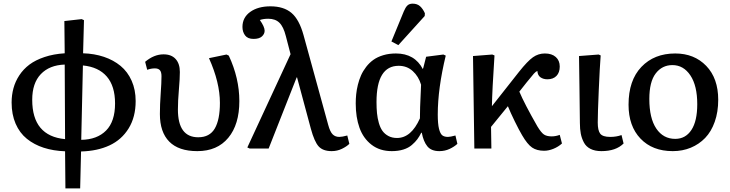

<svg xmlns="http://www.w3.org/2000/svg" viewBox="-20 -817 4013 1056"><path d="M339.8 219.2 337.9 15.1Q273.4 12.7 220.5 -4.4Q167.5 -21.5 127.7 -53.7Q87.9 -85.9 65.9 -136.7Q43.9 -187.5 43.9 -252.9Q43.9 -294.4 54 -331.5Q64 -368.7 86.2 -402.6Q108.4 -436.5 141.8 -461.7Q175.3 -486.8 224.9 -503.4Q274.4 -520 335.9 -523.9L334 -701.2L429.2 -711.9L441.9 -706.1L437 -523.9Q499 -522 551.5 -504.4Q604 -486.8 643.1 -454.6Q682.1 -422.4 704.1 -372.8Q726.1 -323.2 726.1 -261.2Q726.1 -173.3 687.5 -110.8Q648.9 -48.3 582.3 -17.3Q515.6 13.7 425.8 16.1L420.9 219.2ZM337.9 -51.8 335.9 -461.9Q252 -459 204.6 -409.4Q157.2 -359.9 157.2 -268.1Q157.2 -68.8 337.9 -51.8ZM426.8 -47.9Q514.2 -49.3 563.5 -99.1Q612.8 -148.9 612.8 -248Q612.8 -343.3 567.4 -396Q522 -448.7 436 -457Z M1065.4 14.2Q962.4 14.2 910.9 -38.1Q859.4 -90.3 859.4 -189.9Q859.4 -242.2 863.8 -302.2Q868.2 -362.3 868.2 -397.9Q868.2 -420.9 859.4 -430.9Q850.6 -440.9 831.5 -440.9Q811 -440.9 789.6 -433.1L778.3 -477.1Q827.1 -518.1 879.4 -518.1Q922.9 -518.1 946 -492.4Q969.2 -466.8 969.2 -420.9Q969.2 -385.3 963.9 -323.7Q958.5 -262.2 958.5 -214.8Q958.5 -62 1070.3 -62Q1133.3 -62 1161.4 -110.4Q1189.5 -158.7 1189.5 -251Q1189.5 -363.3 1129.4 -497.1L1225.6 -517.1L1238.3 -511.2Q1296.4 -386.7 1296.4 -261.2Q1296.4 -132.3 1235.6 -59.1Q1174.8 14.2 1065.4 14.2Z M1804.2 14.2Q1756.3 14.2 1732.7 -11.7Q1709 -37.6 1689.5 -109.9L1613.3 -393.1L1610.4 -388.2L1457.5 0H1353.5L1340.3 -5.9L1578.1 -519L1552.2 -618.2Q1539.1 -670.4 1516.6 -692.1Q1494.1 -713.9 1455.6 -713.9Q1428.7 -713.9 1409.2 -707Q1435.5 -669.4 1435.5 -647.9Q1435.5 -630.4 1420.7 -616.7Q1405.8 -603 1374.5 -603Q1342.3 -603 1327.9 -622.3Q1313.5 -641.6 1313.5 -668.9Q1313.5 -720.7 1356.2 -751.5Q1398.9 -782.2 1467.3 -782.2Q1540 -782.2 1582.8 -746.3Q1625.5 -710.4 1649.4 -624L1785.2 -129.9Q1795.4 -92.3 1809.6 -78.1Q1823.7 -64 1846.2 -64Q1861.8 -64 1890.1 -71.8L1901.4 -25.9Q1886.7 -11.2 1860.6 1.5Q1834.5 14.2 1804.2 14.2Z M2170.9 -568.8 2132.8 -588.9 2200.7 -753.9Q2210 -776.4 2220.5 -786.6Q2231 -796.9 2249.5 -796.9Q2274.4 -796.9 2290 -783Q2305.7 -769 2316.9 -744.1L2315.9 -729ZM2134.8 14.2Q2068.8 14.2 2023.4 -21Q1978 -56.2 1957.3 -114Q1936.5 -171.9 1936.5 -248Q1936.5 -273.4 1939 -298.1Q1941.4 -322.8 1948.2 -350.6Q1955.1 -378.4 1965.8 -402.6Q1976.6 -426.8 1993.9 -449.2Q2011.2 -471.7 2033.7 -487.8Q2056.2 -503.9 2087.9 -513.4Q2119.6 -522.9 2157.7 -522.9Q2260.7 -522.9 2305.7 -437L2308.6 -445.8L2323.7 -504.9L2418.5 -517.1L2431.6 -511.2Q2387.7 -329.6 2387.7 -187Q2387.7 -136.2 2394.5 -108.6Q2401.4 -81.1 2412.8 -72.5Q2424.3 -64 2443.8 -64Q2456.5 -64 2484.9 -71.8L2495.6 -25.9Q2479 -10.3 2452.9 2Q2426.8 14.2 2396.5 14.2Q2352.1 14.2 2330.6 -12Q2309.1 -38.1 2299.8 -86.9H2296.9Q2286.6 -66.4 2275.4 -51.3Q2264.2 -36.1 2245.4 -19.8Q2226.6 -3.4 2198.5 5.4Q2170.4 14.2 2134.8 14.2ZM2163.6 -58.1Q2241.7 -58.1 2289.6 -166Q2288.6 -199.2 2295.9 -351.1Q2282.2 -397 2250.2 -426Q2218.3 -455.1 2172.9 -455.1Q2050.8 -455.1 2050.8 -255.9Q2050.8 -221.7 2053.5 -194.3Q2056.2 -167 2063.7 -140.6Q2071.3 -114.3 2083.7 -96.9Q2096.2 -79.6 2116.5 -68.8Q2136.7 -58.1 2163.6 -58.1Z M2972.7 12.2Q2932.6 12.2 2906.7 -5.4Q2880.9 -22.9 2851.6 -73.2Q2835 -101.1 2811.3 -149.4Q2787.6 -197.8 2773.4 -232.9L2680.7 -119.1L2682.6 0H2588.9L2581.5 -508.8L2687.5 -517.1L2699.7 -512.2Q2687 -319.3 2685.5 -232.9L2834.5 -421.9Q2881.8 -481.4 2911.4 -502.2Q2940.9 -522.9 2976.6 -522.9Q3015.1 -522.9 3036.9 -503.4Q3058.6 -483.9 3058.6 -451.2Q3058.6 -418 3040.5 -399.4Q3022.5 -380.9 2990.7 -380.9Q2968.3 -380.9 2952.6 -391.8Q2937 -402.8 2935.5 -426.8Q2927.2 -423.8 2916.7 -412.4Q2906.2 -400.9 2876.5 -363.8L2836.4 -313Q2864.3 -246.6 2935.5 -122.1Q2956.5 -87.4 2971.9 -77.1Q2987.3 -66.9 3014.6 -66.9Q3036.1 -66.9 3058.6 -75.2L3070.8 -27.8Q3050.3 -9.3 3023.7 1.5Q2997.1 12.2 2972.7 12.2Z M3287.6 14.2Q3252 14.2 3227.5 1.7Q3203.1 -10.7 3191.2 -33.7Q3179.2 -56.6 3174.3 -82Q3169.4 -107.4 3169.4 -141.1Q3169.4 -176.8 3167 -338.6Q3164.6 -500.5 3164.6 -508.8L3272.5 -517.1L3283.7 -512.2Q3278.8 -450.2 3273.2 -320.6Q3267.6 -190.9 3267.6 -143.1Q3267.6 -99.6 3281.2 -81.8Q3294.9 -64 3336.4 -64Q3370.1 -64 3398.4 -74.2L3409.7 -27.8Q3367.7 14.2 3287.6 14.2Z M3680.2 14.2Q3568.4 14.2 3502.7 -54.7Q3437 -123.5 3437 -241.2Q3437 -375 3507.6 -449Q3578.1 -522.9 3693.8 -522.9Q3798.3 -522.9 3864.3 -454.6Q3930.2 -386.2 3930.2 -268.1Q3930.2 -201.2 3911.1 -147.2Q3892.1 -93.3 3858.4 -58.3Q3824.7 -23.4 3779.3 -4.6Q3733.9 14.2 3680.2 14.2ZM3693.8 -53.2Q3750.5 -53.2 3782.7 -102.1Q3814.9 -150.9 3814.9 -244.1Q3814.9 -345.7 3777.1 -402.3Q3739.3 -459 3678.2 -459Q3621.6 -459 3586.4 -413.1Q3551.3 -367.2 3551.3 -272.9Q3551.3 -166.5 3589.6 -109.9Q3627.9 -53.2 3693.8 -53.2Z"/></svg>

Font: Literata Book Medium
Style: Regular
Weight: 500
Designer: Latin by Veronika Burian and Jose Scaglione. Greek by Irene Vlachou. Cyrillic by Vera Evstafieva
Foundry: TypeTogether
Version: Version 2.003;PS 002.003;hotconv 1.0.88;makeotf.lib2.5.64775